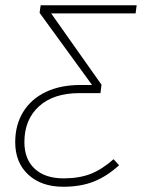

<svg xmlns="http://www.w3.org/2000/svg" viewBox="-20 -702 541 732"><path d="M497 -651H175L367 -379L363 -347H283Q184 -347 128.5 -296.5Q73 -246 73 -160Q73 -95 112.5 -58.5Q152 -22 222 -22Q282 -22 325.5 -39Q369 -56 413 -95L434 -72Q388 -30 338 -10Q288 10 221 10Q138 10 88 -36Q38 -82 38 -160Q38 -226 68.5 -275.5Q99 -325 155 -351.5Q211 -378 286 -378H331L131 -653L135 -682H501Z"/></svg>

Font: FiraGO UltraLight
Style: Italic
Weight: 200
Italic angle: -8°
Designer: bBox Type GmbH
Foundry: bBox Type GmbH
Version: Version 1.001